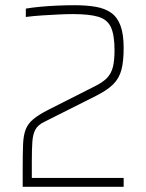

<svg xmlns="http://www.w3.org/2000/svg" viewBox="-20 -716 561 736"><path d="M67 0V-71Q67 -128 68.5 -163.5Q70 -199 79 -221Q88 -243 108 -259.5Q128 -276 165 -295L341 -384Q374 -400 390.5 -417.5Q407 -435 413 -460Q419 -485 419 -523Q419 -581 405.5 -611Q392 -641 357.5 -651.5Q323 -662 259 -662Q235 -662 205 -660.5Q175 -659 142.5 -657Q110 -655 79 -651V-683Q102 -687 133.5 -690Q165 -693 199.5 -694.5Q234 -696 266 -696Q311 -696 346.5 -690Q382 -684 406 -667Q430 -650 442 -617.5Q454 -585 454 -532Q454 -481 445.5 -448.5Q437 -416 414 -393Q391 -370 347 -348L150 -249Q125 -237 115.5 -219Q106 -201 104 -172.5Q102 -144 102 -100V-34H454V0Z"/></svg>

Font: Saira Thin SemiCondensed
Style: Regular
Weight: 100
Width: 4
Version: Version 1.101